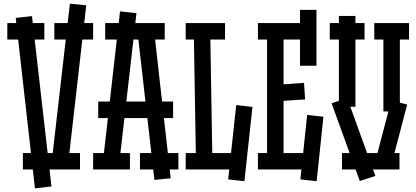

<svg xmlns="http://www.w3.org/2000/svg" viewBox="-20 -926 2274 1049"><path d="M65.9 -828.1 154.8 -837.9 261.2 92.8 170.9 103ZM451.2 -897 354 -45.9 264.2 -56.2 361.8 -905.8ZM105 0V-89.8H417V0ZM20 -710V-799.8H222.2V-710ZM276.9 -710V-799.8H488.8V-710Z M516.6 -371.1H925.8V-280.8H516.6ZM542 -39.1 635.7 -863.8 725.6 -854 630.9 -28.8ZM912.6 47.9 823.7 57.1 728.5 -775.9 818.8 -786.1ZM554.7 -799.8H879.9V-710H554.7ZM488.8 -89.8H689.9V0H488.8ZM744.6 -89.8H954.6V0H744.6Z M1050.8 -34.2 1038.6 -764.2 1128.4 -766.1 1140.6 -36.1ZM994.6 -89.8H1284.7V0H994.6ZM994.6 -799.8H1209.5V-710H994.6ZM1226.6 54.2 1270.5 -352.1 1359.4 -341.8 1315.4 64Z M1439 -35.2V-765.1H1529.3V-35.2ZM1389.2 -89.8H1679.2V0H1389.2ZM1389.2 -799.8H1673.3V-710H1389.2ZM1619.1 -566.9V-872.1H1709V-566.9ZM1621.1 54.2 1658.2 -297.9 1747.1 -288.1 1710 64ZM1479 -461.9 1641.1 -473.1 1647 -382.8 1485.4 -372.1Z M1877 -390.1 2030.8 35.2 1945.8 63 1791.5 -361.8ZM2162.6 0H1848.6V-89.8H2162.6ZM2204.6 -355 2120.6 -34.2 2033.7 -57.1 2117.7 -377ZM1831.5 -342.8V-838.9H1921.9V-342.8ZM1781.7 -799.8H1971.7V-710H1781.7ZM2024.9 -799.8H2214.8V-710H2024.9ZM2074.7 -316.9V-765.1H2164.6V-316.9Z"/></svg>

Font: Opir
Style: Regular
Weight: 400
Designer: Maksym Kobuzan
Version: Version 1.000;FEAKit 1.0